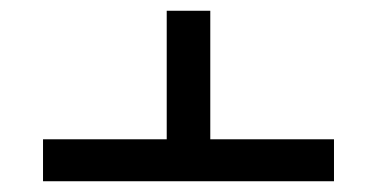

<svg xmlns="http://www.w3.org/2000/svg" viewBox="-20 -547 701 357"><path d="M601 -288V-210H60V-288H290V-527H371V-288Z"/></svg>

Font: FiraGO
Style: Regular
Weight: 400
Designer: bBox Type
Foundry: bBox Type GmbH
Version: Version 1.001;April 20, 2020;FontCreator 12.0.0.2555 64-bit